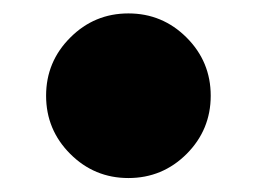

<svg xmlns="http://www.w3.org/2000/svg" viewBox="-20 -247 377 282"><path d="M83.2 -20.9Q47.7 -56.4 47.7 -106.4Q47.7 -156.4 83.2 -191.8Q118.6 -227.3 168.6 -227.3Q218.6 -227.3 254.1 -191.8Q289.5 -156.4 289.5 -106.4Q289.5 -56.4 254.1 -20.9Q218.6 14.5 168.6 14.5Q118.6 14.5 83.2 -20.9Z"/></svg>

Font: Spartan MB Black
Style: Regular
Weight: 900
Designer: Matt Bailey, Mirko Velimirovic
Foundry: Matt Bailey
Version: Version 1.005